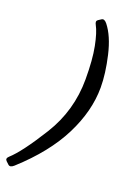

<svg xmlns="http://www.w3.org/2000/svg" viewBox="-235 -805 739 1078"><g transform="rotate(20 134.5 -265.5)"><path d="M-52.2 191.9Q-65.9 179.2 -48.8 163.6Q10.7 110.4 108.6 -47.1Q206.5 -204.6 206.5 -391.6Q206.5 -509.3 191.4 -585.4Q176.3 -661.6 155.8 -698.7Q144.5 -718.8 157.7 -727.5L175.8 -739.3Q190.4 -748.5 208 -726.6Q253.9 -668.9 278.1 -564.5Q302.2 -460 302.2 -377Q302.2 -236.8 228.3 -89.6Q154.3 57.6 -2.4 199.7Q-23.4 218.8 -36.6 206.5Z"/></g></svg>

Font: Istok Web
Style: BoldItalic
Weight: 700
Italic angle: -13°
Designer: Andrey V. Panov
Foundry: Andrey V. Panov
Version: Version 1.0.2g